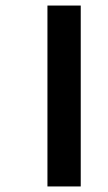

<svg xmlns="http://www.w3.org/2000/svg" viewBox="-20 -623 388 692"><path d="M151 49V-603H271V49Z"/></svg>

Font: Noto Sans Malayalam SemiCondensed SemiBold
Style: Regular
Weight: 600
Width: 4
Designer: Jelle Bosma - Monotype Design Team
Foundry: Monotype Imaging Inc.
Version: Version 2.104; ttfautohint (v1.8.4.7-5d5b)